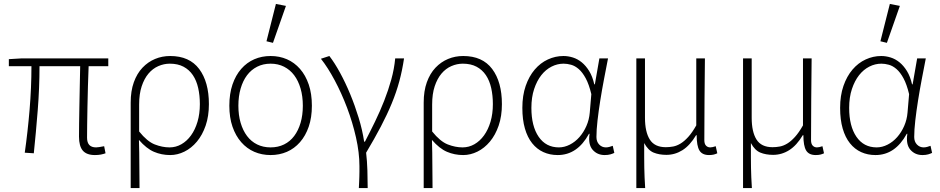

<svg xmlns="http://www.w3.org/2000/svg" viewBox="-20 -777 4783 977"><path d="M463 12Q421 12 401.5 -10.5Q382 -33 382 -82Q382 -105 382.5 -147Q383 -189 384 -239Q385 -289 386 -342Q387 -395 388 -440H181Q181 -330 172 -216Q163 -102 152 3L106 0Q121 -105 130.5 -218Q140 -331 140 -440H25V-476L92 -480H531V-440H431Q429 -393 427.5 -339Q426 -285 425 -234Q424 -183 423.5 -141Q423 -99 423 -76Q423 -27 469 -27Q475 -27 484.5 -28.5Q494 -30 510 -33L517 3Q506 7 493 9.5Q480 12 463 12Z M645 180V-255Q645 -314 661 -358.5Q677 -403 705 -432.5Q733 -462 769 -477Q805 -492 846 -492Q944 -492 993.5 -426Q1043 -360 1043 -247Q1043 -186 1026.5 -138Q1010 -90 982 -56.5Q954 -23 918.5 -5.5Q883 12 846 12Q802 12 763.5 -4.5Q725 -21 687 -65Q688 -30 688.5 -0.5Q689 29 689 57.5Q689 86 689.5 115.5Q690 145 690 180ZM843 -27Q875 -27 903 -43Q931 -59 952 -88Q973 -117 985 -157.5Q997 -198 997 -247Q997 -291 988.5 -329Q980 -367 961.5 -394.5Q943 -422 914 -437.5Q885 -453 844 -453Q814 -453 785.5 -440.5Q757 -428 735.5 -402.5Q714 -377 701 -338Q688 -299 688 -245V-108Q729 -57 767.5 -42Q806 -27 843 -27Z M1357 12Q1312 12 1274 -4.5Q1236 -21 1207.5 -53.5Q1179 -86 1163 -132.5Q1147 -179 1147 -239Q1147 -300 1163 -347Q1179 -394 1207.5 -426.5Q1236 -459 1274 -475.5Q1312 -492 1357 -492Q1402 -492 1440 -475.5Q1478 -459 1506.5 -426.5Q1535 -394 1551 -347Q1567 -300 1567 -239Q1567 -179 1551 -132.5Q1535 -86 1506.5 -53.5Q1478 -21 1440 -4.5Q1402 12 1357 12ZM1357 -27Q1395 -27 1425.5 -42Q1456 -57 1477 -85Q1498 -113 1509.5 -152Q1521 -191 1521 -239Q1521 -287 1509.5 -326.5Q1498 -366 1477 -394Q1456 -422 1425.5 -437.5Q1395 -453 1357 -453Q1319 -453 1288.5 -437.5Q1258 -422 1237 -394Q1216 -366 1204.5 -326.5Q1193 -287 1193 -239Q1193 -191 1204.5 -152Q1216 -113 1237 -85Q1258 -57 1288.5 -42Q1319 -27 1357 -27ZM1336 -567 1384 -757 1435 -747 1369 -559Z M1806 180Q1807 163 1807.5 149.5Q1808 136 1808.5 123.5Q1809 111 1809 98Q1809 85 1809 68Q1809 0 1791.5 -77.5Q1774 -155 1746 -229Q1718 -303 1683 -368.5Q1648 -434 1613 -478L1656 -492Q1683 -457 1710.5 -406.5Q1738 -356 1762 -298Q1786 -240 1805 -178Q1824 -116 1833 -56H1837Q1863 -106 1888.5 -158.5Q1914 -211 1935 -264.5Q1956 -318 1971 -372Q1986 -426 1991 -480H2036Q2027 -419 2012 -363.5Q1997 -308 1973.5 -251Q1950 -194 1918 -133Q1886 -72 1843 0Q1848 42 1849.5 90Q1851 138 1851 180Z M2136 180V-255Q2136 -314 2152 -358.5Q2168 -403 2196 -432.5Q2224 -462 2260 -477Q2296 -492 2337 -492Q2435 -492 2484.5 -426Q2534 -360 2534 -247Q2534 -186 2517.5 -138Q2501 -90 2473 -56.5Q2445 -23 2409.5 -5.5Q2374 12 2337 12Q2293 12 2254.5 -4.5Q2216 -21 2178 -65Q2179 -30 2179.5 -0.5Q2180 29 2180 57.5Q2180 86 2180.5 115.5Q2181 145 2181 180ZM2334 -27Q2366 -27 2394 -43Q2422 -59 2443 -88Q2464 -117 2476 -157.5Q2488 -198 2488 -247Q2488 -291 2479.5 -329Q2471 -367 2452.5 -394.5Q2434 -422 2405 -437.5Q2376 -453 2335 -453Q2305 -453 2276.5 -440.5Q2248 -428 2226.5 -402.5Q2205 -377 2192 -338Q2179 -299 2179 -245V-108Q2220 -57 2258.5 -42Q2297 -27 2334 -27Z M2818 12Q2778 12 2745 -3Q2712 -18 2688 -48Q2664 -78 2651 -123Q2638 -168 2638 -228Q2638 -291 2655 -340Q2672 -389 2701 -423Q2730 -457 2768 -474.5Q2806 -492 2847 -492Q2871 -492 2895 -484.5Q2919 -477 2940 -460Q2961 -443 2978 -415.5Q2995 -388 3004 -348H3007L3030 -480H3074Q3064 -429 3053.5 -374Q3043 -319 3034.5 -265.5Q3026 -212 3020.5 -164Q3015 -116 3015 -80Q3015 -56 3029 -41.5Q3043 -27 3063 -27Q3072 -27 3081 -29.5Q3090 -32 3098 -35L3106 1Q3098 5 3086 8.5Q3074 12 3057 12Q3019 12 2995.5 -15Q2972 -42 2980 -96H2977Q2918 12 2818 12ZM2824 -27Q2852 -27 2879.5 -41Q2907 -55 2928.5 -79.5Q2950 -104 2964 -136Q2978 -168 2981 -204L2989 -298Q2977 -348 2960.5 -378.5Q2944 -409 2925 -425.5Q2906 -442 2886 -447.5Q2866 -453 2848 -453Q2816 -453 2786.5 -438Q2757 -423 2734.5 -394.5Q2712 -366 2698 -324Q2684 -282 2684 -228Q2684 -135 2721 -81Q2758 -27 2824 -27Z M3218 180V-480H3262V-178Q3262 -106 3286.5 -67Q3311 -28 3368 -28Q3387 -28 3405.5 -31.5Q3424 -35 3443 -46.5Q3462 -58 3482 -80Q3502 -102 3523 -139V-480H3567Q3566 -374 3565 -270.5Q3564 -167 3564 -64Q3564 -45 3572.5 -36Q3581 -27 3594 -27Q3605 -27 3622 -33L3630 3Q3622 7 3612 9.5Q3602 12 3588 12Q3553 12 3539 -11.5Q3525 -35 3525 -89H3522Q3491 -37 3453 -13Q3415 11 3371 11Q3334 11 3306 -0.5Q3278 -12 3258 -49Q3258 -8 3258 21.5Q3258 51 3258.5 76Q3259 101 3260 125.5Q3261 150 3263 180Z M3761 180V-480H3805V-178Q3805 -106 3829.5 -67Q3854 -28 3911 -28Q3930 -28 3948.5 -31.5Q3967 -35 3986 -46.5Q4005 -58 4025 -80Q4045 -102 4066 -139V-480H4110Q4109 -374 4108 -270.5Q4107 -167 4107 -64Q4107 -45 4115.5 -36Q4124 -27 4137 -27Q4148 -27 4165 -33L4173 3Q4165 7 4155 9.5Q4145 12 4131 12Q4096 12 4082 -11.5Q4068 -35 4068 -89H4065Q4034 -37 3996 -13Q3958 11 3914 11Q3877 11 3849 -0.5Q3821 -12 3801 -49Q3801 -8 3801 21.5Q3801 51 3801.5 76Q3802 101 3803 125.5Q3804 150 3806 180Z M4435 12Q4395 12 4362 -3Q4329 -18 4305 -48Q4281 -78 4268 -123Q4255 -168 4255 -228Q4255 -291 4272 -340Q4289 -389 4318 -423Q4347 -457 4385 -474.5Q4423 -492 4464 -492Q4488 -492 4512 -484.5Q4536 -477 4557 -460Q4578 -443 4595 -415.5Q4612 -388 4621 -348H4624L4647 -480H4691Q4681 -429 4670.5 -374Q4660 -319 4651.5 -265.5Q4643 -212 4637.5 -164Q4632 -116 4632 -80Q4632 -56 4646 -41.5Q4660 -27 4680 -27Q4689 -27 4698 -29.5Q4707 -32 4715 -35L4723 1Q4715 5 4703 8.5Q4691 12 4674 12Q4636 12 4612.5 -15Q4589 -42 4597 -96H4594Q4535 12 4435 12ZM4441 -27Q4469 -27 4496.5 -41Q4524 -55 4545.5 -79.5Q4567 -104 4581 -136Q4595 -168 4598 -204L4606 -298Q4594 -348 4577.5 -378.5Q4561 -409 4542 -425.5Q4523 -442 4503 -447.5Q4483 -453 4465 -453Q4433 -453 4403.5 -438Q4374 -423 4351.5 -394.5Q4329 -366 4315 -324Q4301 -282 4301 -228Q4301 -135 4338 -81Q4375 -27 4441 -27ZM4460 -567 4508 -757 4559 -747 4493 -559Z"/></svg>

Font: Giro Light
Style: Regular
Weight: 300
Designer: Paul D. Hunt
Foundry: Adobe Systems Incorporated
Version: Version 1.000;PS 1.0;hotconv 1.0.88;makeotf.lib2.5.647800